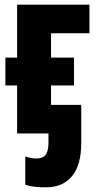

<svg xmlns="http://www.w3.org/2000/svg" viewBox="-20 -570 415 820"><path d="M177 230Q117 230 88 219V98Q111 107 134 107Q163 107 175 91Q187 75 187 38V0H53V-205H3V-324H53V-550H362V-428H198V-324H296V-205H198V-122H327V40Q327 135 287.5 182.5Q248 230 177 230Z"/></svg>

Font: Noto Sans ExtraCondensed ExtraBold
Style: Regular
Weight: 800
Width: 2
Designer: Monotype Design Team
Foundry: Monotype Imaging Inc.
Version: Version 2.013; ttfautohint (v1.8.4.7-5d5b)